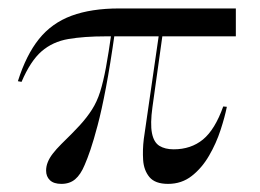

<svg xmlns="http://www.w3.org/2000/svg" viewBox="-20 -435 630 466"><path d="M32.3 -236.3 23.4 -237.9Q43.5 -301.6 74.6 -340.3Q105.6 -379 153.6 -396.8Q201.6 -414.5 269.4 -414.5H552.4V-346.8H237.1Q183.9 -346.8 146 -340.3Q108.1 -333.9 81 -310.5Q54 -287.1 32.3 -236.3ZM129 11.3Q110.5 11.3 101.2 2.4Q91.9 -6.5 91.9 -21Q91.9 -31.5 96 -41.5Q100 -51.6 108.1 -62.1Q116.1 -72.6 129 -85.5Q155.6 -111.3 173.4 -130.6Q191.1 -150 203.2 -169Q215.3 -187.9 223 -212.1Q230.6 -236.3 237.1 -271Q243.5 -305.6 250.8 -357.3H258.9Q247.6 -277.4 237.1 -222.2Q226.6 -166.9 216.9 -130.6Q207.3 -94.4 199.6 -71.8Q191.9 -49.2 185.5 -34.7Q175.8 -11.3 162.5 0Q149.2 11.3 129 11.3ZM387.9 11.3Q356.5 11.3 342.7 -5.2Q329 -21.8 327.4 -46.8Q325.8 -71.8 329 -97.6L366.1 -354H375L350 -175Q344.4 -134.7 348.8 -112.1Q353.2 -89.5 366.9 -81Q380.6 -72.6 401.6 -72.6Q443.5 -72.6 472.6 -96.4Q501.6 -120.2 521.8 -176.6L530.6 -175.8Q525.8 -151.6 515.3 -119.4Q504.8 -87.1 487.5 -57.3Q470.2 -27.4 445.6 -8.1Q421 11.3 387.9 11.3Z"/></svg>

Font: Playfair 144pt SemiExpanded Light
Style: Regular
Weight: 300
Width: 6
Designer: Claus Eggers Sørensen
Foundry: Claus Eggers Sørensen
Version: Version 2.203